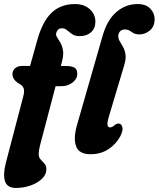

<svg xmlns="http://www.w3.org/2000/svg" viewBox="-31 -752 783 948"><path d="M30.5 -386Q30.5 -404 43.8 -415.2Q57 -426.5 78.5 -426.5H117.5L151.5 -548.5Q177.5 -644.5 222.8 -688.2Q268 -732 339 -732Q384.5 -732 412.2 -706.8Q440 -681.5 440 -644.5Q440 -612 418.5 -592.8Q397 -573.5 362.5 -573.5Q339.5 -573.5 325.5 -583.2Q311.5 -593 300.2 -602.8Q289 -612.5 274 -612.5Q254.5 -612.5 247 -590.5Q243.5 -579.5 250.5 -568.5Q257.5 -557.5 266.5 -542.5Q275.5 -527.5 279.8 -505.2Q284 -483 275.5 -450L269.5 -426H297Q322.5 -426 336.5 -418Q350.5 -410 350.5 -387.5Q350.5 -362.5 327.2 -344.5Q304 -326.5 273 -326.5H243.5L166.5 -34Q160 -9 160 9Q160 25 169.5 35.2Q179 45.5 188.5 56Q198 66.5 198 84Q198 110 176 131Q154 152 119.5 164Q85 176 48 176Q5 176 -6 143.8Q-17 111.5 -2.5 53.5L84.5 -278.5Q90.5 -301.5 85.8 -316Q81 -330.5 59.5 -341Q30.5 -360.5 30.5 -386ZM648 -732Q690 -732 711.2 -709.2Q732.5 -686.5 732.5 -657.5Q732.5 -621 708.8 -601.5Q685 -582 657.5 -582Q634.5 -582 618.8 -594.2Q603 -606.5 587 -606.5Q558 -606.5 553 -578Q551.5 -563.5 559.2 -550.2Q567 -537 576 -521.2Q585 -505.5 588.5 -483.8Q592 -462 582.5 -430.5L508.5 -183Q497.5 -147 499.8 -135Q502 -123 512 -123Q517.5 -123 523 -125.5Q528.5 -128 536 -135Q546 -142.5 555 -142Q567.5 -141.5 572.8 -125.2Q578 -109 563.5 -80Q541.5 -39.5 503.8 -15Q466 9.5 416 9.5Q359 9.5 344.8 -29.5Q330.5 -68.5 349 -134L475 -573Q498 -654 544 -693Q590 -732 648 -732Z"/></svg>

Font: Fraunces 144pt SuperSoft
Style: Bold Italic
Weight: 700
Italic angle: -16°
Version: Version 1.000;[0bf87f6ff]